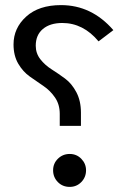

<svg xmlns="http://www.w3.org/2000/svg" viewBox="-20 -720 496 752"><path d="M219 -700Q339 -700 424 -602L366 -558Q306 -630 224 -630Q176 -630 148 -606.5Q120 -583 120 -541Q120 -511 138 -488Q156 -465 182 -448.5Q208 -432 234.5 -412.5Q261 -393 279 -359Q297 -325 297 -279V-227H214V-274Q214 -311 195.5 -338Q177 -365 150.5 -383Q124 -401 97 -420Q70 -439 51.5 -470.5Q33 -502 33 -546Q33 -610 82.5 -655Q132 -700 219 -700ZM317 -53Q317 -26 298.5 -7Q280 12 253 12Q225 12 206.5 -7Q188 -26 188 -53Q188 -80 207 -98.5Q226 -117 253 -117Q280 -117 298.5 -98Q317 -79 317 -53Z"/></svg>

Font: FiraGO Book
Style: Regular
Weight: 350
Designer: bBox Type
Foundry: bBox Type GmbH
Version: Version 1.001;PS 001.001;hotconv 1.0.88;makeotf.lib2.5.64775